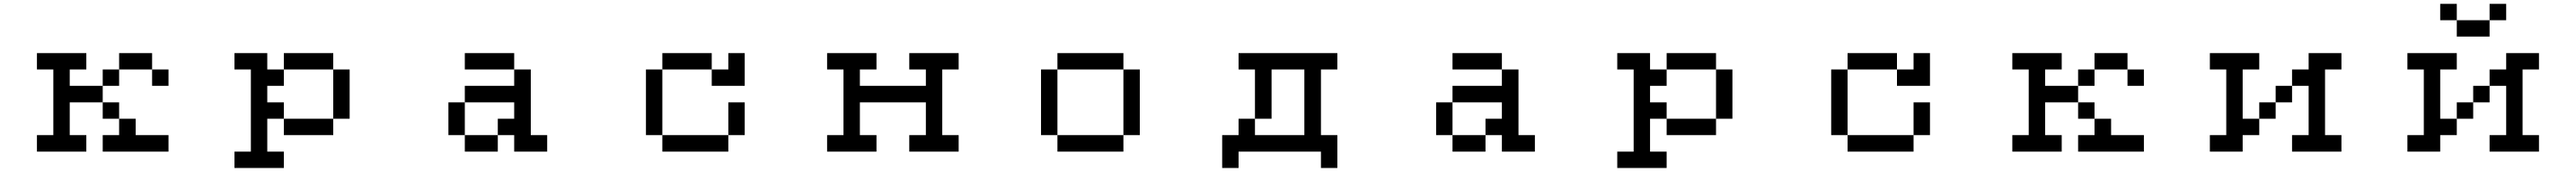

<svg xmlns="http://www.w3.org/2000/svg" viewBox="-20 -712 13040 873"><path d="M167 -26.4H250V-359.4H167V-442.4H417V-359.4H333V-276.4H500V-192.4H333V-26.4H417V57.6H167ZM583 -109.4H500V-192.4H583ZM583 -109.4H667V-26.4H833V57.6H500V-26.4H583ZM750 -359.4H583V-276.4H500V-359.4H583V-442.4H750ZM750 -359.4H833V-276.4H750Z M1167 57.6H1250V-359.4H1167V-442.4H1333V-359.4H1417V-276.4H1333V-192.4H1417V-109.4H1333V57.6H1417V140.6H1167ZM1417 -109.4H1667V-26.4H1417ZM1667 -109.4V-359.4H1417V-442.4H1667V-359.4H1750V-109.4Z M2250 -26.4V-192.4H2333V-276.4H2583V-359.4H2667V-26.4H2750V57.6H2583V-26.4H2500V-109.4H2583V-192.4H2333V-26.4H2500V57.6H2333V-26.4ZM2583 -359.4H2333V-442.4H2583Z M3250 -26.4V-359.4H3333V-442.4H3583V-359.4H3667V-442.4H3750V-276.4H3583V-359.4H3333V-26.4H3667V-192.4H3750V-26.4H3667V57.6H3333V-26.4Z M4167 -26.4H4250V-359.4H4167V-442.4H4417V-359.4H4333V-276.4H4667V-359.4H4583V-442.4H4833V-359.4H4750V-26.4H4833V57.6H4583V-26.4H4667V-192.4H4333V-26.4H4417V57.6H4167Z M5250 -26.4V-359.4H5333V-442.4H5667V-359.4H5750V-26.4H5667V-359.4H5333V-26.4H5667V57.6H5333V-26.4Z M6333 -26.4H6583V-359.4H6417V-109.4H6333ZM6167 -26.4H6250V-109.4H6333V-359.4H6250V-442.4H6750V-359.4H6667V-26.4H6750V140.6H6667V57.6H6250V140.6H6167Z M7250 -26.4V-192.4H7333V-276.4H7583V-359.4H7667V-26.4H7750V57.6H7583V-26.4H7500V-109.4H7583V-192.4H7333V-26.4H7500V57.6H7333V-26.4ZM7583 -359.4H7333V-442.4H7583Z M8167 57.6H8250V-359.4H8167V-442.4H8333V-359.4H8417V-276.4H8333V-192.4H8417V-109.4H8333V57.6H8417V140.6H8167ZM8417 -109.4H8667V-26.4H8417ZM8667 -109.4V-359.4H8417V-442.4H8667V-359.4H8750V-109.4Z M9250 -26.4V-359.4H9333V-442.4H9583V-359.4H9667V-442.4H9750V-276.4H9583V-359.4H9333V-26.4H9667V-192.4H9750V-26.4H9667V57.6H9333V-26.4Z M10167 -26.4H10250V-359.4H10167V-442.4H10417V-359.4H10333V-276.4H10500V-192.4H10333V-26.4H10417V57.6H10167ZM10583 -109.4H10500V-192.4H10583ZM10583 -109.4H10667V-26.4H10833V57.6H10500V-26.4H10583ZM10750 -359.4H10583V-276.4H10500V-359.4H10583V-442.4H10750ZM10750 -359.4H10833V-276.4H10750Z M11167 -26.4H11250V-359.4H11167V-442.4H11417V-359.4H11333V-109.4H11417V-26.4H11333V57.6H11167ZM11583 -276.4V-192.4H11500V-109.4H11417V-192.4H11500V-276.4ZM11583 -276.4V-359.4H11667V-442.4H11833V-359.4H11750V-26.4H11833V57.6H11583V-26.4H11667V-276.4Z M12333 -609.4V-692.4H12417V-609.4ZM12167 -26.4H12250V-359.4H12167V-442.4H12417V-359.4H12333V-109.4H12417V-26.4H12333V57.6H12167ZM12583 -609.4V-526.4H12417V-609.4ZM12583 -609.4V-692.4H12667V-609.4ZM12583 -276.4V-192.4H12500V-109.4H12417V-192.4H12500V-276.4ZM12583 -276.4V-359.4H12667V-442.4H12833V-359.4H12750V-26.4H12833V57.6H12583V-26.4H12667V-276.4Z"/></svg>

Font: KH Dot kagurazaka 12
Style: Regular
Weight: 400
Designer: Original version for X68000 by Keitarou Hiraki (http://hp.vector.co.jp/authors/VA000874/) / TrueType conversion by Homem
Version: Version 1.00.20150527